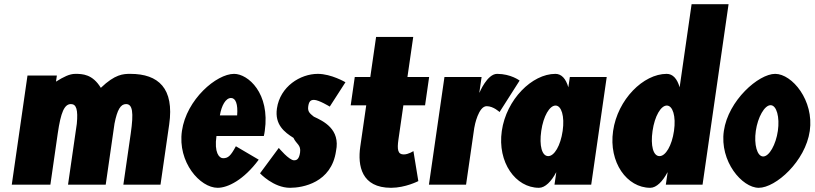

<svg xmlns="http://www.w3.org/2000/svg" viewBox="-20 -880 3882 915"><path d="M220.1 0 255.2 -244C269.8 -345 286.8 -384 318 -384C343.9 -384 352.3 -357.2 346.1 -290.6C346 -289.4 345.8 -288.2 345.6 -287L304.2 0H483.8L525.1 -287C525.3 -288.2 525.5 -289.4 525.6 -290.6C538.7 -357.2 554.8 -384 580.6 -384C611.9 -384 617.6 -345 603.1 -244L567.9 0H744.9L786.3 -287C811.1 -459 735 -528 601.4 -528C567.1 -528 528.7 -526.7 460.5 -461.4C421.1 -526.7 373 -528 338.8 -528C311.5 -528 283.7 -514 246.8 -491L251 -520H111L36.1 0Z M1237.3 -232C1239.2 -238 1240.7 -249 1241.8 -256C1267.7 -436 1162 -528 1095.6 -528C1011.5 -528 868.6 -406 847 -256C825.6 -107 933.2 15 1017.3 15C1065.4 15 1141 -22 1213 -119L1104.1 -183C1079.3 -137 1067.2 -126 1043.1 -126C1024.1 -126 1000.2 -153 1011.6 -232ZM1027.8 -330C1035.8 -377 1055.4 -413 1081.1 -413C1103 -413 1114.5 -384 1110.1 -330Z M1494.5 -528C1411.3 -528 1314.9 -468 1299.7 -363C1288.6 -286 1335.5 -250 1378.6 -223C1392.1 -193 1415.3 -190 1410 -153C1405.1 -119 1392 -116 1381.5 -116C1357.4 -116 1308.6 -175 1308.6 -175L1219.2 -54C1219.2 -54 1283.3 15 1362.2 15C1422.5 15 1559.5 -9 1581.3 -160C1603.1 -265 1520.6 -303 1475.6 -324C1459.1 -338 1445 -346 1448.9 -373C1452.4 -397 1460.1 -404 1476.6 -404C1499.4 -404 1551.5 -372 1551.5 -372L1626.3 -488C1626.3 -488 1559 -528 1494.5 -528Z M1744.7 -513H1670.7L1651.3 -378H1725.3L1696.9 -181C1683.8 -90 1702.7 15 1843.7 15C1912 15 1973.6 -17 1973.6 -17L1950.2 -160C1950.2 -160 1926.9 -144 1903.9 -144C1875.9 -144 1871.9 -167 1878.8 -215L1902.3 -378H2005.7L2025.1 -513H1921.7L1949.3 -704H1772.3Z M2024.1 0H2201.1L2240.1 -270C2241.9 -283 2260.5 -374 2299.3 -374C2331.7 -374 2360.7 -346 2360.7 -346L2456.3 -496C2456.3 -496 2414.9 -528 2348.9 -528C2301.7 -528 2265.3 -439 2265.3 -439H2264.4L2275.1 -513H2098.1Z M2371.4 -256C2349.8 -106 2437.3 15 2548.6 15C2578.1 15 2607.9 -16 2630 -58H2630.9L2622.5 0H2797.5L2871.4 -513H2695.6L2688.5 -464C2676.7 -505 2656 -528 2626.9 -528C2515.6 -528 2393 -406 2371.4 -256ZM2559.4 -256C2569.6 -327 2599.2 -377 2627.5 -377C2655.3 -377 2671.6 -327 2661.4 -256C2651.3 -186 2621.8 -136 2592.7 -136C2562.4 -136 2549.3 -186 2559.4 -256Z M2901.8 -256C2880.1 -106 2967.7 15 3079 15C3108.5 15 3138.3 -16 3160.4 -58H3161.5L3153.1 0H3328.1L3452.1 -860H3275.9L3218.9 -464C3207.1 -505 3186.3 -528 3157.2 -528C3046 -528 2923.4 -406 2901.8 -256ZM3089.8 -256C3100 -327 3129.6 -377 3157.8 -377C3185.7 -377 3202.3 -327 3192 -256C3181.9 -186 3152.2 -136 3123.1 -136C3092.7 -136 3079.7 -186 3089.8 -256Z M3581.9 -256.3C3591.3 -321.5 3623.4 -378.7 3652.3 -378.7C3681.2 -378.7 3696.4 -321.5 3687 -256.3C3677.6 -191 3646 -134.3 3617.1 -134.3C3588.2 -134.3 3572.5 -191 3581.9 -256.3ZM3429.6 -256C3408.7 -111 3516.6 15 3595.9 15C3676.8 15 3818.2 -111 3839.1 -256C3860 -401 3755 -528 3674.2 -528C3594.8 -528 3450.5 -401 3429.6 -256Z"/></svg>

Font: Blink
Style: Obl
Weight: 400
Designer: Mew Too
Foundry: Cannot Into Space Fonts
Version: Version 001.000